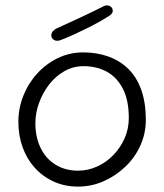

<svg xmlns="http://www.w3.org/2000/svg" viewBox="-20 -694 608 711"><path d="M269 -3Q219 -3 178 -22Q137 -41 108 -73.5Q79 -106 63.5 -149.5Q48 -193 48 -243Q48 -293 66.5 -339.5Q85 -386 118 -422Q151 -458 194.5 -479Q238 -500 288 -500Q338 -500 380.5 -485Q423 -470 454.5 -439.5Q486 -409 503 -361.5Q520 -314 520 -250Q520 -200 500 -155.5Q480 -111 444.5 -77Q409 -43 364 -23Q319 -3 269 -3ZM269 -62Q306 -62 340 -77.5Q374 -93 400 -120Q426 -147 441.5 -182Q457 -217 457 -257Q457 -323 435 -365.5Q413 -408 375.5 -428.5Q338 -449 289 -449Q252 -449 219.5 -431Q187 -413 163 -382.5Q139 -352 125 -314Q111 -276 111 -238Q111 -186 130.5 -146Q150 -106 186 -84Q222 -62 269 -62ZM203 -545Q203 -545 199.5 -544Q196 -543 191 -543Q186 -543 181 -545.5Q176 -548 172 -554Q169 -561 170.5 -567.5Q172 -574 175.5 -578Q179 -582 182.5 -584.5Q186 -587 186 -587Q235 -609 279.5 -630Q324 -651 366 -672Q366 -672 369 -673Q372 -674 376.5 -674Q381 -674 386 -672Q391 -670 395 -664Q398 -658 397.5 -653Q397 -648 394.5 -644.5Q392 -641 389.5 -639Q387 -637 387 -637Q367 -624 344.5 -611.5Q322 -599 298.5 -587.5Q275 -576 251 -565Q227 -554 203 -545Z"/></svg>

Font: Sour Gummy Black ExtraLight
Style: Regular
Weight: 250
Version: Version 1.000